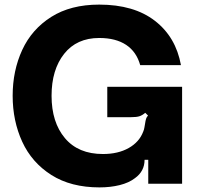

<svg xmlns="http://www.w3.org/2000/svg" viewBox="-20 -798 863 834"><path d="M35 -382Q35 -491 76.5 -581Q118 -671 202.5 -724.5Q287 -778 411 -778Q562 -778 653 -707.5Q744 -637 766 -515H589Q573 -573 528 -603Q483 -633 411 -633Q313 -633 258.5 -564Q204 -495 204 -382Q204 -267 262 -198Q320 -129 427 -129Q493 -129 539 -155Q585 -181 602 -226Q606 -235 607.5 -245.5Q609 -256 610 -260Q612 -274 614.5 -282Q617 -290 623 -296L611 -308Q598 -297 585.5 -293Q573 -289 549 -289H446V-421H771V0H624V-104H608Q608 -54 566 -24Q540 -4 500 6Q460 16 412 16Q288 16 203 -38Q118 -92 76.5 -182.5Q35 -273 35 -382Z"/></svg>

Font: Open Sauce Sans ExtraBold
Style: Regular
Weight: 800
Designer: Alfredo Marco Pradil
Foundry: Creative Sauce Fz LLC
Version: Version 1.477